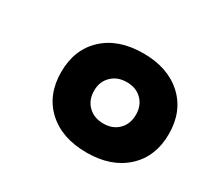

<svg xmlns="http://www.w3.org/2000/svg" viewBox="-87 -796 669 624"><g transform="rotate(30 247.5 -484.0)"><path d="M293 -298Q200 -298 145.5 -348.5Q91 -399 91 -484Q91 -569 145.5 -619.5Q200 -670 293 -670Q385 -670 440 -619.5Q495 -569 495 -484Q495 -399 440 -348.5Q385 -298 293 -298ZM293 -407Q328 -407 349.5 -428.5Q371 -450 371 -485Q371 -519 349.5 -540.5Q328 -562 293 -562Q258 -562 236 -540.5Q214 -519 214 -485Q214 -450 236 -428.5Q258 -407 293 -407Z"/></g></svg>

Font: Work Sans
Style: Bold Italic
Weight: 700
Italic angle: -13°
Designer: Wei Huang
Foundry: Wei Huang
Version: Version 2.010; ttfautohint (v1.8.3)